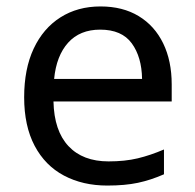

<svg xmlns="http://www.w3.org/2000/svg" viewBox="-20 -566 604 596"><path d="M292 -546Q361 -546 410.5 -516Q460 -486 486.5 -431.5Q513 -377 513 -304V-251H146Q148 -160 192.5 -112.5Q237 -65 317 -65Q368 -65 407.5 -74.5Q447 -84 489 -102V-25Q448 -7 408 1.5Q368 10 313 10Q237 10 178.5 -21Q120 -52 87.5 -113.5Q55 -175 55 -264Q55 -352 84.5 -415Q114 -478 167.5 -512Q221 -546 292 -546ZM291 -474Q228 -474 191.5 -433.5Q155 -393 148 -321H421Q420 -389 389 -431.5Q358 -474 291 -474Z"/></svg>

Font: Noto Sans Saurashtra
Style: Regular
Weight: 400
Designer: Monotype Design Team
Foundry: Monotype Imaging Inc.
Version: Version 2.001; ttfautohint (v1.8.4.7-5d5b)